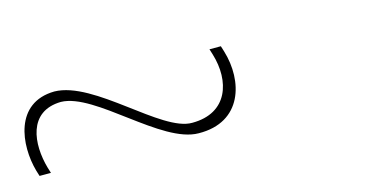

<svg xmlns="http://www.w3.org/2000/svg" viewBox="-105 -579 637 326"><g transform="rotate(-15 213.5 -416.5)"><path d="M-47.6 -360 -44.5 -350H-64.5L-67.6 -360C-81.2 -408 -73.5 -481 -3.3 -482C66.7 -481 155.4 -369 209.4 -370C272.4 -370 288.2 -423 272.9 -473L269.8 -483H289.8L292.9 -473C310 -417 291.8 -349 215.5 -350C150.1 -350 62.7 -461 2.9 -462C-55.5 -461 -60.2 -404 -47.6 -360Z"/></g></svg>

Font: Nordica Plus
Style: NordicaClassicUltLtCondOpObl
Weight: 300
Version: Version 1.01